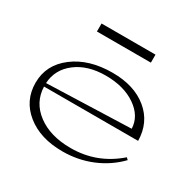

<svg xmlns="http://www.w3.org/2000/svg" viewBox="-139 -746 921 912"><g transform="rotate(30 321.5 -289.5)"><path d="M542 -237.8Q539.6 -305.7 474.6 -350.3Q409.7 -395 310.1 -395Q211.4 -395 148.4 -346.9Q85.4 -298.8 81.1 -222.2ZM37.1 -199.2Q37.1 -297.4 119.6 -360.1Q202.1 -422.9 331.1 -422.9Q450.7 -422.9 523.2 -363Q595.7 -303.2 597.2 -203.1H81.1Q84 -117.7 154.3 -65.4Q224.6 -13.2 335.9 -13.2Q480.5 -13.2 589.8 -108.9L600.1 -99.1Q544.9 -42 470 -11Q395 20 310.1 20Q188.5 20 112.8 -40.8Q37.1 -101.6 37.1 -199.2ZM168 -555.2V-599.1H463.9V-555.2Z"/></g></svg>

Font: Halibut Exp Thin
Style: Regular
Weight: 250
Width: 7
Designer: Matteo Maggi
Foundry: Collletttivo
Version: Version 3.080 | FøM Fix